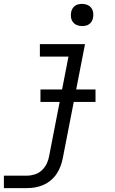

<svg xmlns="http://www.w3.org/2000/svg" viewBox="-23 -757 593 987"><path d="M115 210H-3V146H115Q135 146 156 139.5Q177 133 193 117.5Q209 102 218 82.5Q227 63 230 43L329 -466H182V-530H414L300 55Q296 76 288.5 96.5Q281 117 268.5 136Q256 155 238 170Q220 185 199 194Q178 203 157 206.5Q136 210 115 210ZM399 -623Q385 -623 372.5 -628Q360 -633 352 -643.5Q344 -654 342 -668Q340 -682 343 -696Q345 -705 350 -713.5Q355 -722 363 -727.5Q371 -733 380.5 -735Q390 -737 399 -737Q413 -737 425.5 -732Q438 -727 446 -716.5Q454 -706 456 -692Q458 -678 455 -664Q453 -655 448 -646.5Q443 -638 435 -632.5Q427 -627 417.5 -625Q408 -623 399 -623ZM468 -233H185V-297H468Z"/></svg>

Font: Lode
Style: Italic
Weight: 400
Italic angle: -11°
Monospace: yes
Designer: Belleve Invis
Foundry: Belleve Invis
Version: Version 29.2.0; ttfautohint (v1.8.3)